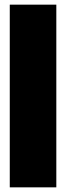

<svg xmlns="http://www.w3.org/2000/svg" viewBox="-20 -771 284 825"><path d="M222 -751V34H22V-751Z"/></svg>

Font: Exile
Style: Regular
Weight: 400
Designer: Bartłomiej Rózga @rozgatype
Version: Version 1.000; ttfautohint (v1.8.4.7-5d5b)